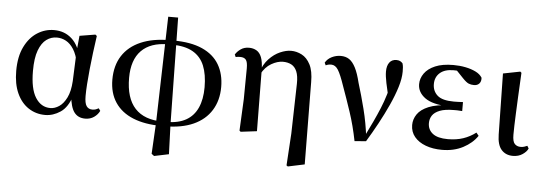

<svg xmlns="http://www.w3.org/2000/svg" viewBox="-55 -865 3549 1255"><g transform="rotate(5 1719.5 -237.5)"><path d="M256 15Q195 15 146.5 -17Q98 -49 70.5 -109.5Q43 -170 43 -256Q43 -350 74.5 -414Q106 -478 157 -510.5Q208 -543 267 -543Q336 -543 383.5 -500Q431 -457 448 -372H455L434 -336Q422 -396 400 -430.5Q378 -465 349.5 -480.5Q321 -496 289 -496Q252 -496 221 -473.5Q190 -451 171 -400.5Q152 -350 152 -265Q152 -148 188.5 -90.5Q225 -33 286 -33Q315 -33 343.5 -52Q372 -71 392.5 -112.5Q413 -154 417 -221L425 -417L435 -520L538 -537L548 -529Q540 -475 533 -418.5Q526 -362 520.5 -308.5Q515 -255 512 -209.5Q509 -164 509 -132Q509 -85 522 -66Q535 -47 560 -47Q574 -47 583.5 -50.5Q593 -54 602 -59L613 -43Q601 -18 576.5 -1Q552 16 519 16Q472 16 447 -17Q422 -50 415 -127L429 -129Q404 -49 356 -17Q308 15 256 15Z M972 207 983 5 1002 -695H1067L1078 2L1085 200L989 220ZM1020 20Q911 20 833.5 -11.5Q756 -43 715 -104.5Q674 -166 674 -254Q674 -346 715.5 -410.5Q757 -475 835.5 -509Q914 -543 1024 -543L1016 -515Q902 -515 842 -454Q782 -393 782 -275Q782 -142 843.5 -75.5Q905 -9 1026 -9ZM1044 20 1051 -9Q1128 -9 1178.5 -37.5Q1229 -66 1254 -121.5Q1279 -177 1279 -256Q1279 -340 1255.5 -397.5Q1232 -455 1179.5 -485Q1127 -515 1041 -515L1048 -543Q1164 -543 1239 -509.5Q1314 -476 1350.5 -414Q1387 -352 1387 -267Q1387 -179 1346.5 -114Q1306 -49 1229.5 -14.5Q1153 20 1044 20Z M1531 6 1541 -201 1543 -404Q1543 -445 1531.5 -459.5Q1520 -474 1494 -474Q1487 -474 1479.5 -473.5Q1472 -473 1464 -471L1457 -487Q1470 -508 1492.5 -523.5Q1515 -539 1546 -539Q1574 -539 1595.5 -526.5Q1617 -514 1628.5 -484.5Q1640 -455 1641 -402V-398L1645 0L1539 13ZM1857 206 1870 -4 1878 -332Q1879 -383 1866.5 -412.5Q1854 -442 1830.5 -454.5Q1807 -467 1775 -467Q1739 -467 1699 -444Q1659 -421 1634 -373L1623 -382H1626Q1644 -438 1677.5 -473.5Q1711 -509 1750 -526Q1789 -543 1822 -543Q1858 -543 1892 -525.5Q1926 -508 1948 -466Q1970 -424 1970 -350L1975 189L1866 212Z M2286 9Q2266 -92 2237 -179Q2208 -266 2180 -343Q2155 -417 2136.5 -446.5Q2118 -476 2091 -476Q2071 -476 2055 -468L2047 -485Q2062 -511 2090 -524.5Q2118 -538 2148 -538Q2181 -538 2204 -522.5Q2227 -507 2245.5 -471Q2264 -435 2279 -373Q2303 -296 2326 -205.5Q2349 -115 2360 -20H2344L2351 -33Q2377 -85 2398.5 -131Q2420 -177 2438.5 -221.5Q2457 -266 2471.5 -314.5Q2486 -363 2497 -419L2486 -273Q2470 -341 2460.5 -387Q2451 -433 2451 -462Q2451 -500 2467 -521.5Q2483 -543 2513 -543Q2527 -543 2536.5 -538.5Q2546 -534 2554 -525Q2558 -512 2559 -499.5Q2560 -487 2560 -471Q2560 -426 2542.5 -369Q2525 -312 2496 -248.5Q2467 -185 2432 -120.5Q2397 -56 2361 3Z M2860 16Q2800 16 2753 -1.5Q2706 -19 2679 -51.5Q2652 -84 2652 -129Q2652 -167 2674.5 -200Q2697 -233 2747.5 -254Q2798 -275 2881 -278V-270Q2772 -274 2723 -310Q2674 -346 2674 -399Q2674 -437 2697.5 -470Q2721 -503 2768 -523Q2815 -543 2887 -543Q2928 -543 2966 -535.5Q3004 -528 3033.5 -513.5Q3063 -499 3077 -476Q3079 -452 3066.5 -438Q3054 -424 3032 -424Q3012 -424 2996.5 -430.5Q2981 -437 2957 -462L2897 -525H2956L2972 -502Q2946 -505 2927.5 -507Q2909 -509 2890 -509Q2833 -509 2801.5 -481.5Q2770 -454 2770 -408Q2770 -362 2802 -333.5Q2834 -305 2910 -305Q2924 -305 2937.5 -305.5Q2951 -306 2970 -307V-248Q2948 -250 2937 -250Q2926 -250 2917 -250Q2857 -250 2823 -236.5Q2789 -223 2774.5 -201Q2760 -179 2760 -151Q2760 -108 2792.5 -82.5Q2825 -57 2892 -57Q2948 -57 2992.5 -72Q3037 -87 3075 -116L3091 -96Q3058 -47 2998 -15.5Q2938 16 2860 16Z M3325 15Q3278 15 3250 -16.5Q3222 -48 3221 -116L3214 -516L3326 -538L3334 -531Q3329 -439 3326 -374Q3323 -309 3321 -263Q3319 -217 3318 -183.5Q3317 -150 3317 -123Q3317 -78 3332 -63Q3347 -48 3370 -48Q3384 -48 3394.5 -51.5Q3405 -55 3414 -59L3424 -42Q3415 -21 3388.5 -3Q3362 15 3325 15Z"/></g></svg>

Font: Noto Serif TC SemiBold
Style: Regular
Weight: 600
Version: Version 2.002-H1;hotconv 1.1.0;makeotfexe 2.6.0